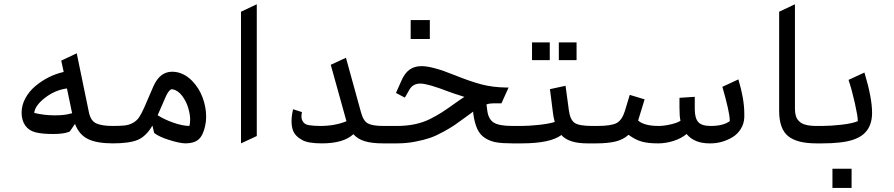

<svg xmlns="http://www.w3.org/2000/svg" viewBox="-20 -687 4282 920"><path d="M144 -146Q191.9 -134.3 242.2 -134.3Q292.5 -134.3 320.8 -143.6H325.7L300.8 -263.2Q244.1 -255.9 195.8 -218.5Q147.5 -181.2 144 -146ZM149.4 -274.4Q210 -325.2 285.2 -342.3L273.4 -396.5L347.7 -431.6L405.8 -149.9Q414.1 -108.9 440.2 -96.2Q466.3 -83.5 521 -83.5V0Q444.3 0 401.6 -20.8Q358.9 -41.5 339.4 -93.3L314 -56.6Q287.6 -44.9 234.6 -44.9Q181.6 -44.9 149.9 -53Q118.2 -61 100.8 -85.9Q83.5 -110.8 83.5 -147Q83.5 -183.1 101.8 -216.6Q120.1 -250 149.4 -274.4Z M887.2 -83.5Q891.1 -94.2 891.1 -116.2Q891.1 -138.2 881.8 -169.9Q872.6 -201.7 852.3 -228.3Q832 -254.9 806.2 -259.3H803.7Q791 -259.3 775.4 -226.6L735.4 -134.8Q769.5 -113.3 812.3 -98.6Q855 -84 887.2 -83.5ZM519.5 -83.5Q557.6 -83.5 578.4 -85.9Q599.1 -88.4 617.2 -98.4Q635.3 -108.4 646.5 -125Q657.7 -141.6 671.4 -172.4L715.3 -273.9Q746.1 -343.3 804.7 -343.3Q856.4 -343.3 899.4 -300.8Q933.1 -266.6 950.4 -220.7Q967.8 -174.8 967.8 -127.4Q967.8 -103.5 962.9 -83.5Q953.1 -37.6 931.4 -18.8Q909.7 0 868.2 0Q838.9 -1 790.3 -16.4Q741.7 -31.7 718.8 -49.8L710.4 -85Q679.2 -32.7 639.2 -16.4Q599.1 0 519.5 0Q503.4 -1 491.2 -13.2Q479 -25.4 479 -41.5Q479 -57.6 491.5 -70.6Q503.9 -83.5 519.5 -83.5Z M1134.8 0V-630.9L1210.4 -666.5V-35.2Z M1383.3 -63.5Q1377 -82 1377 -106.7Q1377 -131.3 1384.3 -163.6L1426.8 -149.9Q1424.3 -137.7 1424.3 -127.2Q1424.3 -116.7 1429.7 -107.4Q1435.1 -98.1 1441.9 -93.5Q1448.7 -88.9 1462.9 -86.9Q1483.4 -83.5 1516.1 -83.5Q1584 -83.5 1640.1 -106L1564.9 -376.5L1637.7 -410.2L1709.5 -149.9Q1720.2 -108.4 1742.2 -95.9Q1764.2 -83.5 1815.9 -83.5V0Q1761.7 0 1728 -10.3Q1694.3 -20.5 1673.3 -43.9Q1625.5 0 1522.5 0Q1457.5 0 1428.7 -15.6Q1394 -34.2 1383.3 -63.5Z M1947.8 -500V-590.8H2039.6V-500ZM1815.9 -83.5H1882.8Q1974.6 -83.5 2041.5 -117.2Q2075.2 -134.3 2098.9 -149.7Q2122.6 -165 2154.5 -188Q2186.5 -210.9 2205.1 -222.7Q2147 -241.2 2133.3 -246.6Q2029.8 -286.6 1994.4 -286.6Q1959 -286.6 1942.4 -258.3L1919.9 -219.2L1877.4 -241.7L1901.9 -296.9Q1918 -335.4 1941.7 -352.8Q1965.3 -370.1 2000 -370.1Q2052.2 -370.1 2156.7 -327.6Q2232.9 -296.9 2286.6 -282.7Q2340.3 -268.6 2405.3 -267.6H2417L2382.8 -191.9H2344.2Q2325.2 -191.9 2311 -186.5L2314.9 -156.7Q2320.3 -115.7 2345.9 -99.6Q2371.6 -83.5 2435.1 -83.5H2449.2V0H2435.1Q2387.7 0 2358.6 -4.9Q2329.6 -9.8 2305.2 -24.9Q2280.8 -40 2267.3 -68.6Q2253.9 -97.2 2247.6 -143.6V-152.3Q2236.8 -144.5 2205.8 -121.8Q2174.8 -99.1 2157 -86.9Q2139.2 -74.7 2104.7 -55.7Q2070.3 -36.6 2040.8 -26.4Q2011.2 -16.1 1969.2 -8.1Q1927.2 0 1882.8 0H1815.9Q1799.8 0 1787.1 -12.7Q1774.4 -25.4 1774.4 -41.5Q1775.4 -57.6 1787.6 -70.6Q1799.8 -83.5 1815.9 -83.5Z M2657.7 -398.9V-483.9H2742.7V-398.9ZM2529.3 -398.9V-483.9H2614.3V-398.9ZM2448.2 -83.5H2479Q2513.7 -83.5 2561.8 -88.6Q2609.9 -93.8 2638.2 -102.5Q2631.3 -128.4 2629.9 -143.6L2615.2 -259.8L2689.9 -275.9L2706.1 -156.7Q2712.4 -112.3 2733.9 -97.9Q2755.4 -83.5 2817.4 -83.5V0H2794.4Q2705.1 0 2669.9 -40Q2616.7 0 2479 0H2448.2Q2432.6 0 2420.2 -12.7Q2407.7 -25.4 2407.7 -41.5Q2407.7 -57.6 2420.2 -70.6Q2432.6 -83.5 2448.2 -83.5Z M3476.6 -106.4V-111.3Q3476.6 -148.4 3441.4 -271L3518.1 -306.6Q3546.4 -212.4 3546.4 -142.6V-124Q3544.9 -93.3 3529.3 -68.6Q3513.7 -43.9 3489.3 -29.3Q3439.9 0 3384.3 0H3379.9Q3306.6 0 3270 -44.9Q3244.1 -23.4 3207 -11.7Q3169.9 0 3134.8 0H3130.9Q3085.9 0 3055.2 -8.5Q3024.4 -17.1 2991.7 -41Q2965.8 -17.6 2928.7 -8.8Q2891.6 0 2837.4 0H2817.4Q2802.2 -1 2789.1 -13.4Q2775.9 -25.9 2775.9 -41.5Q2776.4 -57.1 2788.8 -69.8Q2801.3 -82.5 2815.9 -83.5H2842.3Q2908.7 -83.5 2934.6 -97.4Q2960.4 -111.3 2974.1 -154.8L2997.6 -232.4L3068.8 -210.9L3037.6 -109.4Q3067.4 -83.5 3135.7 -83.5Q3162.1 -83.5 3194.3 -91.1Q3226.6 -98.6 3240.7 -108.4Q3235.8 -127.4 3235.8 -172.4V-218.3L3309.1 -223.1V-164.1Q3309.1 -121.6 3325.4 -102.5Q3341.8 -83.5 3385.7 -83.5Q3445.3 -83.5 3476.6 -106.4Z M3891.6 -83.5V0Q3799.8 0 3757.1 -34.2Q3714.4 -68.4 3713.4 -152.3V-630.9L3789.1 -666.5V-164.1Q3789.6 -144 3793.9 -130.1Q3798.3 -116.2 3809.6 -105.5Q3831.1 -83.5 3891.6 -83.5Z M3890.1 -83.5H3920.9Q3960 -83.5 4012 -89.4Q4064 -95.2 4090.3 -106.4V-108.9Q4090.3 -129.4 4076.2 -192.9Q4062 -256.3 4045.9 -304.2L4122.1 -339.4Q4158.7 -218.3 4158.7 -146.5Q4158.7 -78.1 4116.2 -43Q4078.6 -11.7 4000.5 -3.9Q3966.3 0 3920.9 0H3890.1Q3874.5 0 3862.1 -12.7Q3849.6 -25.4 3849.6 -41.5Q3849.6 -57.6 3862.1 -70.6Q3874.5 -83.5 3890.1 -83.5ZM3968.8 121.6H4060.5V213.4H3968.8Z"/></svg>

Font: Shahab
Style: Regular
Weight: 400
Designer: Mohammad Saleh Souzanchi
Foundry: http://font-store.ir
Version: Version:0.0.2;RFB:1.2.5;Building:2016-11-27 11:18:45.721916